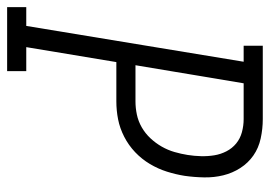

<svg xmlns="http://www.w3.org/2000/svg" viewBox="-144 -644 775 552"><g transform="rotate(90 244.0 -367.5)"><path d="M-12 0V-55H42L145 -680H99V-735H310Q338 -735 365.5 -729Q393 -723 414.5 -708Q436 -693 450.5 -670.5Q465 -648 471.5 -621.5Q478 -595 477.5 -566.5Q477 -538 473 -510Q469 -485 461 -459.5Q453 -434 439 -410.5Q425 -387 405 -368Q385 -349 360.5 -336.5Q336 -324 310.5 -319Q285 -314 259 -314H146L103 -55H172V0ZM259 -369Q278 -369 297 -373Q316 -377 333.5 -387Q351 -397 365 -412Q379 -427 389 -444.5Q399 -462 404.5 -481Q410 -500 413 -519Q416 -538 416.5 -557.5Q417 -577 414 -595.5Q411 -614 402.5 -630.5Q394 -647 380 -658.5Q366 -670 347.5 -675Q329 -680 310 -680H207L155 -369Z"/></g></svg>

Font: Iosevka Slab Light Oblique
Style: Regular
Weight: 300
Italic angle: -9°
Monospace: yes
Designer: Belleve Invis
Foundry: Belleve Invis
Version: Version 11.1.1; ttfautohint (v1.8.3)